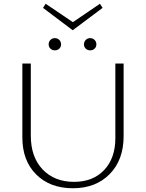

<svg xmlns="http://www.w3.org/2000/svg" viewBox="-20 -996 777 1022"><path d="M526 -954 367 -835 209 -954 223 -976 368 -878 512 -976ZM248.5 -737Q239 -746 239 -760Q239 -774 248.5 -783.5Q258 -793 272 -793Q286 -793 295.5 -783.5Q305 -774 305 -760Q305 -746 295.5 -737Q286 -728 272 -728Q258 -728 248.5 -737ZM436.5 -737Q427 -746 427 -760Q427 -774 436.5 -783.5Q446 -793 460 -793Q474 -793 483.5 -783.5Q493 -774 493 -760Q493 -746 483.5 -737Q474 -728 460 -728Q446 -728 436.5 -737ZM594 -658H638V-271Q638 -145 564 -69.5Q490 6 368 6Q246 6 172.5 -67.5Q99 -141 99 -264V-658H144V-274Q144 -160 207 -94Q270 -28 374 -28Q475 -28 534.5 -91Q594 -154 594 -261Z"/></svg>

Font: EauTest Light
Style: Regular
Weight: 300
Designer: Christian Thalmann (Catharsis Fonts)
Version: Version 0.001;PS 000.001;hotconv 1.0.88;makeotf.lib2.5.64775